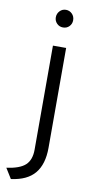

<svg xmlns="http://www.w3.org/2000/svg" viewBox="-139 -748 492 1003"><g transform="rotate(10 107.0 -247.0)"><path d="M126.5 -613.5Q107 -613.5 93.8 -627Q80.5 -640.5 80.5 -659.5Q80.5 -679 93.8 -693Q107 -707 126.5 -707Q145.5 -707 159 -693.5Q172.5 -680 172.5 -659.5Q172.5 -640.5 159.5 -627Q146.5 -613.5 126.5 -613.5ZM-4 213.5 -37.5 159.5Q32.5 150 62 122.8Q91.5 95.5 91.5 41V-511H161.5V19Q161.5 106 121.5 154.2Q81.5 202.5 -4 213.5Z"/></g></svg>

Font: Overpass Light
Style: Regular
Weight: 300
Designer: Delve Withrington, Dave Bailey, Thomas Jockin
Foundry: Delve Fonts LLC
Version: Version 4.000; ttfautohint (v1.8.3)